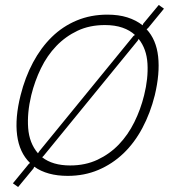

<svg xmlns="http://www.w3.org/2000/svg" viewBox="-20 -699 690 774"><path d="M604 -315Q586 -243 554 -183Q522 -123 477.5 -80.5Q433 -38 376.5 -14Q320 10 253 10Q170 10 118 -27L115 -20L53 55L32 40L96 -38L101 -42Q58 -84 49 -154Q40 -224 63 -315Q81 -387 113 -447Q145 -507 189 -550Q233 -593 289.5 -616.5Q346 -640 413 -640Q458 -640 493 -629Q528 -618 555 -597L557 -603L620 -679L641 -664L577 -586L571 -581Q610 -539 617.5 -471Q625 -403 604 -315ZM561 -315Q578 -383 574.5 -442.5Q571 -502 539 -542L535 -535L156 -71L150 -65Q192 -32 263 -32Q324 -32 373 -55Q422 -78 459 -116.5Q496 -155 521.5 -206.5Q547 -258 561 -315ZM524 -558Q504 -577 473.5 -587.5Q443 -598 403 -598Q341 -598 292.5 -575Q244 -552 207 -513.5Q170 -475 145 -423.5Q120 -372 106 -315Q89 -244 93.5 -183Q98 -122 133 -81L139 -90L518 -554Z"/></svg>

Font: TypoPRO Sinkin Sans
Style: 200 X Light Italic
Weight: 200
Italic angle: -112°
Designer: Keith Bates
Foundry: K-Type
Version: Sinkin Sans (version 1.0)  by Keith Bates   •   © 2014   www